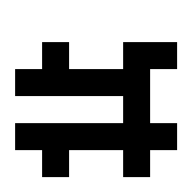

<svg xmlns="http://www.w3.org/2000/svg" viewBox="-20 -234 254 254"><g transform="rotate(90 107.0 -107.0)"><path d="M71.4 -142.9V-71.4H35.7V-35.7H71.4V0H107.1V-142.9H142.9V0H178.6V-35.7H214.3V-71.4H178.6V-142.9H214.3V-178.6H178.6V-214.3H142.9V-178.6H71.4V-214.3H35.7V-142.9Z"/></g></svg>

Font: Gossip Low Pixel
Style: Regular
Weight: 500
Width: 3
Designer: Deborah Khodanovich
Version: Version 1.001;Glyphs 3.3.1 (3343)